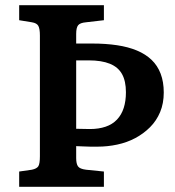

<svg xmlns="http://www.w3.org/2000/svg" viewBox="-20 -721 676 741"><path d="M54 0V-59L103 -66Q122 -70 128 -79.5Q134 -89 134 -118V-584Q134 -610 128 -621Q122 -632 103 -635L54 -643V-701H381V-643L312 -635Q289 -633 281.5 -623.5Q274 -614 274 -590V-553H336Q388 -553 431.5 -546.5Q475 -540 508.5 -526Q542 -512 565 -490Q588 -468 600 -436.5Q612 -405 612 -364Q612 -322 598 -288.5Q584 -255 559 -230Q534 -205 502 -188Q470 -171 432.5 -163Q395 -155 357 -155Q343 -155 328 -155Q313 -155 299 -156Q285 -157 274 -157V-111Q274 -89 281 -79Q288 -69 312 -66L381 -59V0ZM274 -224Q286 -224 300 -223.5Q314 -223 327 -223Q361 -223 387.5 -232Q414 -241 431.5 -259.5Q449 -278 457.5 -304.5Q466 -331 466 -365Q466 -408 451 -435Q436 -462 404 -475Q372 -488 322 -488H274Z"/></svg>

Font: Literata 18pt SemiBold
Style: Regular
Weight: 600
Designer: Latin by Veronika Burian and Jose Scaglione. Greek by Irene Vlachou. Cyrillic by Vera Evstafieva.
Foundry: TypeTogether
Version: Version 3.103;gftools[0.9.29]